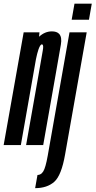

<svg xmlns="http://www.w3.org/2000/svg" viewBox="-60 -772 509 1022"><path d="M-40.5 0 66 -600H150L148 -576.5Q179 -605 216 -605Q242 -605 254.5 -592Q271 -574.5 264 -534.5Q252 -464 235 -368.5L170 0H79L144.5 -370Q162 -468.5 167.5 -502Q173 -531.5 165.5 -535Q164.5 -536 163 -536Q154.5 -536 145 -509.5Q137.5 -487.5 131.5 -457.5L51 0ZM127 229.5 139.5 159.5Q158 159.5 170.2 140.5Q182.5 121.5 194 57L310 -600H401.5L286.5 50Q267 162 228.8 195.8Q190.5 229.5 127 229.5ZM336.5 -752.5H428.5L413.5 -667H321.5Z"/></svg>

Font: Anybody UltraCondensed Medium
Style: Italic
Weight: 500
Width: 1
Italic angle: -10°
Designer: Tyler Finck
Foundry: Etcetera Type Company
Version: Version 1.010; ttfautohint (v1.8.3) -l 8 -r 50 -G 200 -x 14 